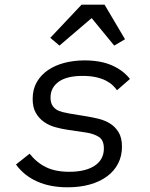

<svg xmlns="http://www.w3.org/2000/svg" viewBox="-20 -785 640 817"><path d="M268 12Q193 12 137.5 -13Q82 -38 48 -85L106 -131Q136 -93 176 -73.5Q216 -54 275 -54Q344 -54 383 -80Q422 -106 422 -153Q422 -189 400.5 -202.5Q379 -216 347 -221L272 -232Q244 -236 216.5 -243.5Q189 -251 167.5 -266Q146 -281 132.5 -304.5Q119 -328 119 -364Q119 -405 136.5 -435.5Q154 -466 184 -486.5Q214 -507 254 -517.5Q294 -528 340 -528Q408 -528 456 -507Q504 -486 533 -449L478 -401Q471 -411 459.5 -422Q448 -433 430.5 -442Q413 -451 388.5 -456.5Q364 -462 331 -462Q264 -462 229.5 -437Q195 -412 195 -370Q195 -351 201.5 -339Q208 -327 219 -319.5Q230 -312 244.5 -308.5Q259 -305 275 -302L348 -290Q373 -286 399.5 -279.5Q426 -273 448 -259.5Q470 -246 484.5 -222.5Q499 -199 499 -161Q499 -121 482.5 -89Q466 -57 435.5 -34.5Q405 -12 362.5 0Q320 12 268 12ZM425 -765 512 -618 466 -591 370 -708 233 -591 194 -624 327 -765Z"/></svg>

Font: IBM Plex Mono
Style: Italic
Weight: 400
Italic angle: -9°
Monospace: yes
Designer: Mike Abbink, Paul van der Laan, Pieter van Rosmalen
Foundry: Bold Monday
Version: Version 2.3